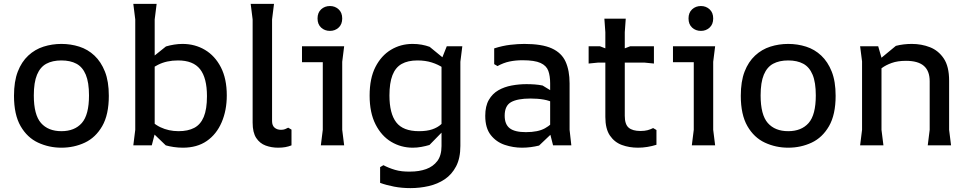

<svg xmlns="http://www.w3.org/2000/svg" viewBox="-20 -748 4980 988"><path d="M296 12Q232 12 176 -14Q120 -40 86 -99Q52 -158 52 -255Q52 -329 71.5 -379.5Q91 -430 125.5 -462Q160 -494 204 -508Q248 -522 296 -522Q344 -522 388 -508Q432 -494 466 -462Q500 -430 520 -379.5Q540 -329 540 -255Q540 -158 506 -99Q472 -40 416.5 -14Q361 12 296 12ZM296 -73Q364 -73 401 -115Q438 -157 438 -257Q438 -324 421.5 -363.5Q405 -403 373.5 -420Q342 -437 296 -437Q250 -437 218.5 -420Q187 -403 170.5 -363.5Q154 -324 154 -257Q154 -157 191 -115Q228 -73 296 -73Z M921 12Q897 12 873.5 8.5Q850 5 833 0L727 -102V-161Q762 -114 805 -93.5Q848 -73 899 -73Q947 -73 979.5 -90Q1012 -107 1028.5 -146.5Q1045 -186 1045 -253Q1045 -347 1009.5 -392Q974 -437 896 -437Q837 -437 793 -414.5Q749 -392 723 -364V-420L834 -509Q854 -515 876 -518.5Q898 -522 919 -522Q983 -522 1034.5 -491.5Q1086 -461 1116.5 -402Q1147 -343 1147 -257Q1147 -180 1120.5 -118.5Q1094 -57 1044 -22.5Q994 12 921 12ZM666 0 676 -80V-648L666 -728H786L776 -648V-58L761 0Z M1480 -81V0Q1465 6 1448.5 9Q1432 12 1411 12Q1377 12 1347 1Q1317 -10 1298.5 -38Q1280 -66 1280 -117V-648L1270 -728H1390L1380 -648V-125Q1380 -102 1393 -91Q1406 -80 1426 -80Q1438 -80 1447 -83.5Q1456 -87 1463 -91Z M1678 -589Q1651 -589 1632.5 -606Q1614 -623 1614 -653Q1614 -683 1632.5 -700Q1651 -717 1678 -717Q1704 -717 1722.5 -700Q1741 -683 1741 -653Q1741 -623 1722.5 -606Q1704 -589 1678 -589ZM1631 0 1641 -80V-428H1534V-510H1751L1741 -430V-80L1751 0Z M2092 220Q2048 220 2008.5 212.5Q1969 205 1936 193V112L1953 102Q1979 116 2012.5 126Q2046 136 2091 135Q2137 135 2173 122Q2209 109 2230.5 80.5Q2252 52 2252 3V-442L2279 -510H2359L2349 -430V3Q2349 66 2327 108Q2305 150 2268.5 174.5Q2232 199 2186 209.5Q2140 220 2092 220ZM2104 12Q2044 12 1993.5 -18Q1943 -48 1912.5 -108Q1882 -168 1882 -256Q1882 -345 1912 -403.5Q1942 -462 1992 -492Q2042 -522 2103 -522Q2128 -522 2150 -518Q2172 -514 2191 -507L2302 -416V-362Q2285 -382 2260 -399Q2235 -416 2202 -426.5Q2169 -437 2128 -437Q2079 -437 2047 -419Q2015 -401 1999.5 -361Q1984 -321 1984 -257Q1984 -164 2019 -118.5Q2054 -73 2136 -73Q2177 -73 2204.5 -82.5Q2232 -92 2249.5 -108Q2267 -124 2279 -142V-93L2190 -2Q2170 4 2148 8Q2126 12 2104 12Z M2826 0 2811 -59V-319Q2811 -357 2801.5 -383.5Q2792 -410 2761.5 -424Q2731 -438 2669 -438Q2633 -438 2602 -431.5Q2571 -425 2540 -408L2523 -418V-499Q2567 -513 2606.5 -517.5Q2646 -522 2678 -522Q2769 -522 2819.5 -499Q2870 -476 2890.5 -430.5Q2911 -385 2911 -319V-80L2920 0ZM2666 12Q2621 12 2577.5 -2.5Q2534 -17 2505.5 -53Q2477 -89 2477 -152Q2477 -202 2495.5 -234Q2514 -266 2544.5 -283.5Q2575 -301 2613 -308Q2651 -315 2689 -315Q2711 -315 2731.5 -313.5Q2752 -312 2772 -308L2836 -269V-216Q2809 -230 2778.5 -235.5Q2748 -241 2710 -241Q2643 -241 2610 -222.5Q2577 -204 2577 -153Q2577 -108 2603 -88Q2629 -68 2686 -68Q2749 -68 2784.5 -88Q2820 -108 2839 -136L2854 -94L2754 1Q2734 6 2711.5 9Q2689 12 2666 12Z M3095 -146V-582L3090 -652H3200L3195 -582V-152Q3195 -108 3215 -91Q3235 -74 3276 -74Q3297 -74 3312 -78Q3327 -82 3341 -89L3358 -79V-3Q3336 4 3311.5 8Q3287 12 3263 12Q3218 12 3180 -2Q3142 -16 3118.5 -50.5Q3095 -85 3095 -146ZM3009 -421V-510H3067L3145 -480L3223 -510H3345V-421L3295 -426H3059Z M3587 -589Q3560 -589 3541.5 -606Q3523 -623 3523 -653Q3523 -683 3541.5 -700Q3560 -717 3587 -717Q3613 -717 3631.5 -700Q3650 -683 3650 -653Q3650 -623 3631.5 -606Q3613 -589 3587 -589ZM3540 0 3550 -80V-428H3443V-510H3660L3650 -430V-80L3660 0Z M4036 12Q3972 12 3916 -14Q3860 -40 3826 -99Q3792 -158 3792 -255Q3792 -329 3811.5 -379.5Q3831 -430 3865.5 -462Q3900 -494 3944 -508Q3988 -522 4036 -522Q4084 -522 4128 -508Q4172 -494 4206 -462Q4240 -430 4260 -379.5Q4280 -329 4280 -255Q4280 -158 4246 -99Q4212 -40 4156.5 -14Q4101 12 4036 12ZM4036 -73Q4104 -73 4141 -115Q4178 -157 4178 -257Q4178 -324 4161.5 -363.5Q4145 -403 4113.5 -420Q4082 -437 4036 -437Q3990 -437 3958.5 -420Q3927 -403 3910.5 -363.5Q3894 -324 3894 -257Q3894 -157 3931 -115Q3968 -73 4036 -73Z M4754 0 4764 -80V-330Q4764 -383 4734 -409Q4704 -435 4642 -435Q4599 -435 4568.5 -424Q4538 -413 4518 -398Q4498 -383 4487 -371V-427L4590 -512Q4609 -517 4629.5 -519.5Q4650 -522 4672 -522Q4722 -522 4765.5 -505Q4809 -488 4836.5 -447Q4864 -406 4864 -333V-80L4874 0ZM4406 0 4416 -80V-432L4406 -510H4499L4516 -451V-80L4526 0Z"/></svg>

Font: AR One Sans Medium
Style: Regular
Weight: 500
Designer: Niteesh Yadav
Foundry: Niteesh Yadav
Version: Version 1.001;gftools[0.9.33]